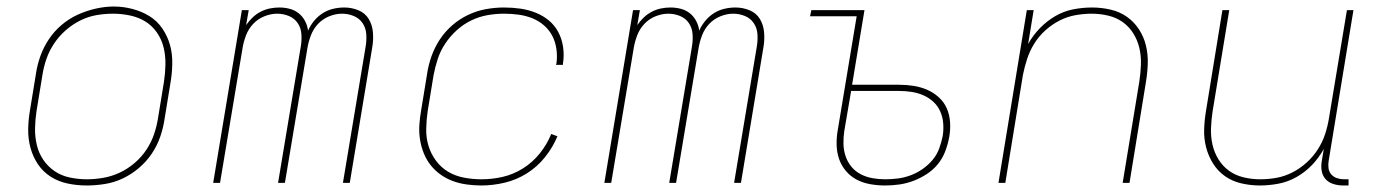

<svg xmlns="http://www.w3.org/2000/svg" viewBox="-20 -561 4240 589"><path d="M246 8Q216 8 187.5 2Q159 -4 135.5 -19Q112 -34 96.5 -57Q81 -80 73.5 -107.5Q66 -135 66.5 -164.5Q67 -194 72 -223L90 -333Q94 -361 103.5 -388Q113 -415 129.5 -440Q146 -465 169 -484.5Q192 -504 218.5 -516Q245 -528 273.5 -534.5Q302 -541 329 -541Q358 -541 386.5 -533.5Q415 -526 438.5 -511.5Q462 -497 478 -473.5Q494 -450 501.5 -423Q509 -396 508.5 -366Q508 -336 503 -307L485 -197Q481 -169 471.5 -141.5Q462 -114 445.5 -89.5Q429 -65 406 -45.5Q383 -26 356.5 -13.5Q330 -1 301.5 3.5Q273 8 246 8ZM246 -11Q271 -11 297 -15.5Q323 -20 347.5 -31.5Q372 -43 393 -61Q414 -79 429 -101.5Q444 -124 452.5 -149Q461 -174 465 -200L483 -310Q487 -336 487.5 -363Q488 -390 482 -415Q476 -440 461.5 -461Q447 -482 426 -495Q405 -508 379 -513.5Q353 -519 327 -519Q301 -519 275.5 -514.5Q250 -510 226 -498Q202 -486 181.5 -468Q161 -450 146 -427.5Q131 -405 122.5 -380.5Q114 -356 110 -330L92 -220Q88 -194 87.5 -167.5Q87 -141 93 -116Q99 -91 113 -70.5Q127 -50 147.5 -36Q168 -22 194 -16.5Q220 -11 246 -11Z M634 0 722 -530H743L735 -484Q744 -497 755 -507.5Q766 -518 779.5 -525Q793 -532 807.5 -535Q822 -538 837 -538Q853 -538 868.5 -534Q884 -530 896 -520.5Q908 -511 915.5 -497Q923 -483 925 -467Q932 -483 943.5 -497Q955 -511 970 -520.5Q985 -530 1002 -534Q1019 -538 1036 -538Q1059 -538 1079.5 -529.5Q1100 -521 1111 -503Q1122 -485 1124 -462Q1126 -439 1122 -416L1053 0H1032L1102 -420Q1105 -439 1103.5 -457.5Q1102 -476 1092 -490.5Q1082 -505 1065 -512Q1048 -519 1029 -519Q1010 -519 990 -511Q970 -503 955.5 -487.5Q941 -472 933.5 -452Q926 -432 923 -413L854 0H833L903 -420Q906 -439 904.5 -457.5Q903 -476 893 -490.5Q883 -505 866 -512Q849 -519 830 -519Q811 -519 791 -511Q771 -503 756.5 -487.5Q742 -472 734.5 -452Q727 -432 724 -413L655 0Z M1457 8Q1435 8 1412.5 5Q1390 2 1369.5 -5.5Q1349 -13 1331.5 -25.5Q1314 -38 1301 -54.5Q1288 -71 1280 -91Q1272 -111 1268.5 -133Q1265 -155 1266.5 -178Q1268 -201 1272 -223L1290 -333Q1294 -361 1303.5 -388Q1313 -415 1329 -439.5Q1345 -464 1367.5 -483.5Q1390 -503 1416.5 -515.5Q1443 -528 1471 -533Q1499 -538 1526 -538Q1552 -538 1576.5 -534.5Q1601 -531 1623.5 -522Q1646 -513 1664 -498Q1682 -483 1693 -462Q1704 -441 1707.5 -416Q1711 -391 1707 -366Q1707 -365 1707 -364Q1707 -363 1707 -362H1686Q1686 -363 1686 -364Q1686 -365 1687 -366Q1690 -388 1687 -410Q1684 -432 1674.5 -450.5Q1665 -469 1649 -483Q1633 -497 1613 -505Q1593 -513 1571 -516Q1549 -519 1526 -519Q1501 -519 1475.5 -514.5Q1450 -510 1426 -498.5Q1402 -487 1381.5 -468.5Q1361 -450 1346 -427.5Q1331 -405 1323 -380.5Q1315 -356 1310 -330L1292 -220Q1288 -193 1287.5 -165.5Q1287 -138 1294.5 -113.5Q1302 -89 1317.5 -68Q1333 -47 1355 -34Q1377 -21 1403.5 -16Q1430 -11 1457 -11Q1490 -11 1522.5 -18.5Q1555 -26 1584.5 -44.5Q1614 -63 1636 -90.5Q1658 -118 1671 -150L1690 -143Q1676 -109 1652 -79Q1628 -49 1596 -29Q1564 -9 1528 -0.5Q1492 8 1457 8Z M1834 0 1922 -530H1943L1935 -484Q1944 -497 1955 -507.5Q1966 -518 1979.5 -525Q1993 -532 2007.5 -535Q2022 -538 2037 -538Q2053 -538 2068.5 -534Q2084 -530 2096 -520.5Q2108 -511 2115.5 -497Q2123 -483 2125 -467Q2132 -483 2143.5 -497Q2155 -511 2170 -520.5Q2185 -530 2202 -534Q2219 -538 2236 -538Q2259 -538 2279.5 -529.5Q2300 -521 2311 -503Q2322 -485 2324 -462Q2326 -439 2322 -416L2253 0H2232L2302 -420Q2305 -439 2303.5 -457.5Q2302 -476 2292 -490.5Q2282 -505 2265 -512Q2248 -519 2229 -519Q2210 -519 2190 -511Q2170 -503 2155.5 -487.5Q2141 -472 2133.5 -452Q2126 -432 2123 -413L2054 0H2033L2103 -420Q2106 -439 2104.5 -457.5Q2103 -476 2093 -490.5Q2083 -505 2066 -512Q2049 -519 2030 -519Q2011 -519 1991 -511Q1971 -503 1956.5 -487.5Q1942 -472 1934.5 -452Q1927 -432 1924 -413L1855 0Z M2695 8Q2672 8 2649.5 4Q2627 0 2608 -10Q2589 -20 2575 -36.5Q2561 -53 2554 -73.5Q2547 -94 2546.5 -117Q2546 -140 2550 -162L2608 -511H2465L2469 -530H2632L2594 -301H2738Q2761 -301 2783 -297.5Q2805 -294 2824.5 -285.5Q2844 -277 2860 -262.5Q2876 -248 2884.5 -228.5Q2893 -209 2894.5 -186Q2896 -163 2892 -141Q2888 -119 2880 -97.5Q2872 -76 2857.5 -58Q2843 -40 2823 -27Q2803 -14 2781.5 -6Q2760 2 2738.5 5Q2717 8 2695 8ZM2695 -11Q2715 -11 2734.5 -13.5Q2754 -16 2773 -23Q2792 -30 2809.5 -42Q2827 -54 2840.5 -70Q2854 -86 2861 -105Q2868 -124 2872 -144Q2875 -163 2873.5 -182.5Q2872 -202 2864.5 -219Q2857 -236 2843.5 -248.5Q2830 -261 2813 -268.5Q2796 -276 2777 -279Q2758 -282 2738 -282H2591L2570 -159Q2567 -139 2567.5 -119.5Q2568 -100 2574 -82Q2580 -64 2592 -49.5Q2604 -35 2620.5 -26.5Q2637 -18 2656 -14.5Q2675 -11 2695 -11Z M3043 0 3130 -530H3151L3134 -426Q3149 -453 3170.5 -475Q3192 -497 3218 -512Q3244 -527 3273 -532.5Q3302 -538 3330 -538Q3359 -538 3387 -531.5Q3415 -525 3437 -509.5Q3459 -494 3474 -471Q3489 -448 3495.5 -421Q3502 -394 3501 -365Q3500 -336 3495 -307L3445 0H3424L3475 -310Q3479 -336 3480 -362Q3481 -388 3475.5 -412.5Q3470 -437 3457 -458Q3444 -479 3424.5 -493Q3405 -507 3380 -513Q3355 -519 3329 -519Q3305 -519 3279.5 -514.5Q3254 -510 3230.5 -498Q3207 -486 3187 -468Q3167 -450 3153 -427.5Q3139 -405 3131 -380.5Q3123 -356 3118 -331L3064 0Z M3845 8Q3816 8 3788 1.5Q3760 -5 3738 -20.5Q3716 -36 3701.5 -59Q3687 -82 3680 -109Q3673 -136 3674 -165Q3675 -194 3680 -223L3730 -530H3751L3700 -220Q3696 -194 3695 -168Q3694 -142 3699.5 -117.5Q3705 -93 3718 -72Q3731 -51 3750.5 -37Q3770 -23 3795 -17Q3820 -11 3846 -11Q3871 -11 3896 -15.5Q3921 -20 3944.5 -32Q3968 -44 3988 -62Q4008 -80 4022.5 -102.5Q4037 -125 4045 -149.5Q4053 -174 4057 -199L4112 -530H4132L4056 -68Q4054 -56 4055.5 -45Q4057 -34 4064 -26Q4071 -18 4081.5 -14.5Q4092 -11 4103 -11H4117V8H4100Q4085 8 4070.5 3.5Q4056 -1 4046.5 -11.5Q4037 -22 4034.5 -37Q4032 -52 4035 -68L4041 -104Q4026 -77 4005 -55Q3984 -33 3957.5 -18Q3931 -3 3902 2.5Q3873 8 3845 8Z"/></svg>

Font: Iosevka Curly Thin Extended
Style: Italic
Weight: 100
Width: 7
Italic angle: -9°
Monospace: yes
Designer: Belleve Invis
Foundry: Belleve Invis
Version: Version 11.1.0; ttfautohint (v1.8.3)